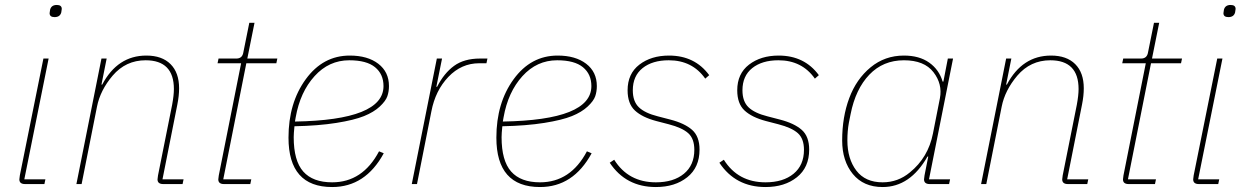

<svg xmlns="http://www.w3.org/2000/svg" viewBox="-20 -742 5007 774"><path d="M200 -673Q180 -673 180 -689Q180 -691 182 -703Q187 -722 209 -722Q229 -722 229 -706Q229 -704 227 -692Q222 -673 200 -673ZM159 0H81Q58 0 58 -19Q58 -23 60 -35L155 -506H176L78 -19H163Z M309 0H288L389 -506H410L389 -401H392Q454 -518 570 -518Q633 -518 667.5 -483.5Q702 -449 702 -386Q702 -356 695 -321L635 -19H720L716 0H638Q615 0 615 -19Q615 -23 617 -35L674 -320Q681 -358 681 -383Q681 -499 567 -499Q487 -499 434 -437Q384 -378 371 -312Z M989 0H883Q860 0 860 -19Q860 -23 862 -35L952 -487H857L861 -506H933Q957 -506 961 -531L985 -650H1006L977 -506H1098L1094 -487H973L880 -19H993Z M1319 12Q1143 12 1143 -187Q1143 -327 1212.5 -422.5Q1282 -518 1390 -518Q1462 -518 1505 -485Q1548 -452 1548 -395Q1548 -373 1541.5 -354Q1535 -335 1511 -312.5Q1487 -290 1447.5 -274Q1408 -258 1336 -246.5Q1264 -235 1167 -233Q1164 -203 1164 -189Q1164 -94 1202.5 -50.5Q1241 -7 1319 -7Q1442 -7 1508 -132L1527 -124Q1453 12 1319 12ZM1388 -499Q1306 -499 1248 -435Q1190 -371 1172 -269L1169 -252Q1526 -258 1526 -395Q1526 -443 1492 -471Q1458 -499 1388 -499Z M1661 0H1640L1741 -506H1762L1739 -392H1742Q1770 -447 1810.5 -476.5Q1851 -506 1915 -506H1945L1941 -487H1912Q1840 -487 1787.5 -432Q1735 -377 1719 -293Z M2157 12Q1981 12 1981 -187Q1981 -327 2050.5 -422.5Q2120 -518 2228 -518Q2300 -518 2343 -485Q2386 -452 2386 -395Q2386 -373 2379.5 -354Q2373 -335 2349 -312.5Q2325 -290 2285.5 -274Q2246 -258 2174 -246.5Q2102 -235 2005 -233Q2002 -203 2002 -189Q2002 -94 2040.5 -50.5Q2079 -7 2157 -7Q2280 -7 2346 -132L2365 -124Q2291 12 2157 12ZM2226 -499Q2144 -499 2086 -435Q2028 -371 2010 -269L2007 -252Q2364 -258 2364 -395Q2364 -443 2330 -471Q2296 -499 2226 -499Z M2624 12Q2503 12 2438 -86L2456 -98Q2513 -7 2624 -7Q2695 -7 2737 -41.5Q2779 -76 2779 -138Q2779 -183 2754.5 -205Q2730 -227 2676 -241L2626 -254Q2569 -269 2539.5 -296.5Q2510 -324 2510 -378Q2510 -445 2557.5 -481.5Q2605 -518 2677 -518Q2781 -518 2839 -439L2823 -425Q2771 -499 2676 -499Q2610 -499 2570.5 -467.5Q2531 -436 2531 -378Q2531 -333 2555.5 -309.5Q2580 -286 2632 -273L2682 -260Q2740 -245 2770 -218.5Q2800 -192 2800 -139Q2800 -67 2750.5 -27.5Q2701 12 2624 12Z M3066 12Q2945 12 2880 -86L2898 -98Q2955 -7 3066 -7Q3137 -7 3179 -41.5Q3221 -76 3221 -138Q3221 -183 3196.5 -205Q3172 -227 3118 -241L3068 -254Q3011 -269 2981.5 -296.5Q2952 -324 2952 -378Q2952 -445 2999.5 -481.5Q3047 -518 3119 -518Q3223 -518 3281 -439L3265 -425Q3213 -499 3118 -499Q3052 -499 3012.5 -467.5Q2973 -436 2973 -378Q2973 -333 2997.5 -309.5Q3022 -286 3074 -273L3124 -260Q3182 -245 3212 -218.5Q3242 -192 3242 -139Q3242 -67 3192.5 -27.5Q3143 12 3066 12Z M3806 0H3728Q3705 0 3705 -19Q3705 -23 3707 -35L3722 -111H3719Q3649 12 3538 12Q3461 12 3418 -40.5Q3375 -93 3375 -176Q3375 -270 3403.5 -346.5Q3432 -423 3489.5 -470.5Q3547 -518 3624 -518Q3686 -518 3726 -489.5Q3766 -461 3780 -413H3783L3801 -506H3822L3725 -19H3810ZM3538 -7Q3600 -7 3648 -47Q3722 -107 3741 -204L3769 -346Q3780 -403 3743 -451Q3706 -499 3624 -499Q3540 -499 3484.5 -441Q3429 -383 3409 -282L3402 -247Q3396 -214 3396 -176Q3396 -102 3432 -54.5Q3468 -7 3538 -7Z M3956 0H3935L4036 -506H4057L4036 -401H4039Q4101 -518 4217 -518Q4280 -518 4314.5 -483.5Q4349 -449 4349 -386Q4349 -356 4342 -321L4282 -19H4367L4363 0H4285Q4262 0 4262 -19Q4262 -23 4264 -35L4321 -320Q4328 -358 4328 -383Q4328 -499 4214 -499Q4134 -499 4081 -437Q4031 -378 4018 -312Z M4636 0H4530Q4507 0 4507 -19Q4507 -23 4509 -35L4599 -487H4504L4508 -506H4580Q4604 -506 4608 -531L4632 -650H4653L4624 -506H4745L4741 -487H4620L4527 -19H4640Z M4932 -673Q4912 -673 4912 -689Q4912 -691 4914 -703Q4919 -722 4941 -722Q4961 -722 4961 -706Q4961 -704 4959 -692Q4954 -673 4932 -673ZM4891 0H4813Q4790 0 4790 -19Q4790 -23 4792 -35L4887 -506H4908L4810 -19H4895Z"/></svg>

Font: IBM Plex Sans Thin
Style: Italic
Weight: 100
Italic angle: -11.31°
Designer: Mike Abbink, Paul van der Laan, Pieter van Rosmalen
Foundry: Bold Monday
Version: Version 3.0